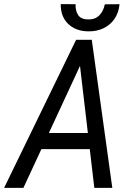

<svg xmlns="http://www.w3.org/2000/svg" viewBox="-52 -902 632 922"><path d="M358.9 -643.1 60.5 0H-32.2L313.5 -710.9H371.6ZM400.9 0 324.2 -653.3 333.5 -710.9H388.7L487.3 0ZM445.8 -263.2 432.1 -186H99.1L112.8 -263.2ZM451.2 -881.3 522 -881.8Q518.1 -840.8 497.8 -811.3Q477.5 -781.7 444.6 -766.1Q411.6 -750.5 370.6 -751.5Q311.5 -752.4 275.1 -787.6Q238.8 -822.8 239.7 -882.3L311 -881.8Q309.6 -850.6 323.2 -829.8Q336.9 -809.1 371.1 -808.6Q405.8 -808.1 425.5 -828.9Q445.3 -849.6 451.2 -881.3Z"/></svg>

Font: Roboto Condensed
Style: Italic
Weight: 400
Italic angle: -12°
Designer: Christian Robertson
Foundry: Google
Version: Version 3.0